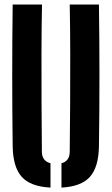

<svg xmlns="http://www.w3.org/2000/svg" viewBox="-20 -820 493 848"><path d="M36 -174Q32 -487 36 -800H165.5Q163.5 -696.5 163.2 -585.8Q163 -475 163.5 -364.5Q164 -254 165 -150.5Q165 -109 203 -99V8.5Q114.5 4 76 -39Q37.5 -82 36 -174ZM251.5 8.5V-99Q288 -108.5 288 -150.5Q289 -254 289.8 -364.5Q290.5 -475 290.2 -585.8Q290 -696.5 288 -800H417Q421.5 -487 417 -174Q415.5 -82 377.2 -39Q339 4 251.5 8.5Z"/></svg>

Font: Big Shoulders Stencil Display ExtraBold
Style: Regular
Weight: 800
Designer: Patric King
Foundry: XO Type Co
Version: Version 1.000